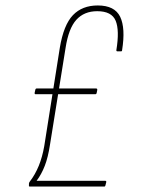

<svg xmlns="http://www.w3.org/2000/svg" viewBox="-20 -683 520 703"><path d="M89 0Q85 0 86 -4V-11Q87 -16 89 -18Q109 -44 122 -76Q135 -108 142 -148L199 -508Q213 -592 247 -627.5Q281 -663 338 -663Q400 -663 420 -621.5Q440 -580 427 -499Q427 -495 423 -495H410Q406 -495 406 -499Q418 -572 403.5 -607Q389 -642 336 -642Q288 -642 259.5 -610.5Q231 -579 220 -507L163 -153Q156 -107 144 -76Q132 -45 114 -21H365Q370 -21 369 -16L366 -4Q365 0 362 0ZM110 -338Q106 -338 107 -344L109 -353Q110 -359 114 -359H332Q337 -359 336 -353L334 -343Q333 -338 329 -338Z"/></svg>

Font: Sofia Sans Condensed Thin
Style: Italic
Weight: 250
Italic angle: -9°
Version: Version 4.100